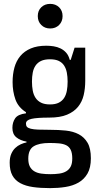

<svg xmlns="http://www.w3.org/2000/svg" viewBox="-20 -746 507 991"><path d="M219 -510Q238 -510 257 -507Q276 -504 292.5 -496Q309 -488 321.5 -474Q334 -460 340 -437H345L365 -500H420V-329Q420 -290 412 -255.5Q404 -221 383 -195Q362 -169 326 -154Q290 -139 234 -139Q171 -139 142.5 -132.5Q114 -126 114 -108Q114 -97 119.5 -91Q125 -85 139 -81.5Q153 -78 177 -77Q201 -76 239 -76Q282 -76 320 -72Q358 -68 386.5 -53Q415 -38 432 -9Q449 20 449 71Q449 120 431.5 150Q414 180 385 196.5Q356 213 318 219Q280 225 239 225Q189 225 150.5 219.5Q112 214 85 199.5Q58 185 44 159.5Q30 134 30 94Q30 67 38 48.5Q46 30 58.5 18Q71 6 86.5 -1Q102 -8 117 -11V-15Q84 -21 64 -37.5Q44 -54 44 -86Q44 -114 58 -135Q72 -156 114 -161V-167Q74 -192 59.5 -233Q45 -274 45 -322Q45 -363 54.5 -397.5Q64 -432 85 -457Q106 -482 139 -496Q172 -510 219 -510ZM238 -207Q266 -207 283.5 -216Q301 -225 311 -240.5Q321 -256 325 -277.5Q329 -299 329 -325Q329 -350 325 -371Q321 -392 311 -407.5Q301 -423 283.5 -431.5Q266 -440 238 -440Q210 -440 192 -431.5Q174 -423 163.5 -407.5Q153 -392 149 -371Q145 -350 145 -325Q145 -300 149 -278.5Q153 -257 163.5 -241Q174 -225 192 -216Q210 -207 238 -207ZM235 -8Q182 -8 154 9Q126 26 126 73Q126 98 134 113.5Q142 129 157 138Q172 147 193 150Q214 153 240 153Q265 153 286 150Q307 147 322 138Q337 129 345 113.5Q353 98 353 72Q353 44 345 27.5Q337 11 321.5 3.5Q306 -4 284 -6Q262 -8 235 -8ZM239 -599Q211 -599 193 -617Q175 -635 175 -663Q175 -691 193 -708.5Q211 -726 239 -726Q267 -726 285 -708.5Q303 -691 303 -663Q303 -635 285 -617Q267 -599 239 -599Z"/></svg>

Font: HermeneusOne
Style: Regular
Weight: 400
Designer: Rodrigo Fuenzalida, Pablo Impallari
Foundry: Pablo Impallari, Rodrigo Fuenzalida
Version: Version 1.000; ttfautohint (v0.8) -G 200 -r 50